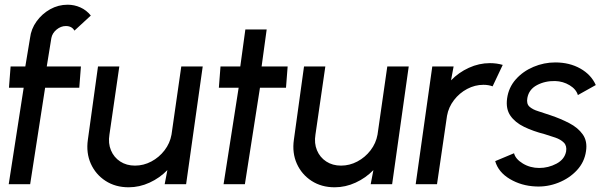

<svg xmlns="http://www.w3.org/2000/svg" viewBox="-20 -782 2585 815"><path d="M198 -620.5 178.5 -500H323.5L316.5 -409.5H171.5L108 0H17L80.5 -409.5H18L25 -500H87.5L107.5 -620.5Q112 -659 135.2 -691.2Q158.5 -723.5 193 -742.8Q227.5 -762 267 -762Q295.5 -762 321.2 -750.5Q347 -739 365.5 -716L296 -652Q285 -671.5 259.5 -671.5Q238.5 -671.5 220.2 -656.5Q202 -641.5 198 -620.5Z M353 -189 396 -500H486.5L444.5 -210.5Q438.5 -174 451 -144Q463.5 -114 490.2 -96.5Q517 -79 553 -79Q589.5 -79 622.5 -96.5Q655.5 -114 678.5 -144Q701.5 -174 708 -210.5L749.5 -500H840.5L770 0H679L690.5 -60Q658 -26.5 615 -6.8Q572 13 526 13Q470 13 428 -14.2Q386 -41.5 365.5 -87.2Q345 -133 353 -189Z M1194 -409.5H1083.5L1019.5 0H929L993 -409.5H909L916 -500H1000L1021.5 -657H1112L1090.5 -500H1201Z M1227.5 -189 1270.5 -500H1361L1319 -210.5Q1313 -174 1325.5 -144Q1338 -114 1364.8 -96.5Q1391.5 -79 1427.5 -79Q1464 -79 1497 -96.5Q1530 -114 1553 -144Q1576 -174 1582.5 -210.5L1624 -500H1715L1644.5 0H1553.5L1565 -60Q1532.5 -26.5 1489.5 -6.8Q1446.5 13 1400.5 13Q1344.5 13 1302.5 -14.2Q1260.5 -41.5 1240 -87.2Q1219.5 -133 1227.5 -189Z M1744.5 0 1815 -500H1905.5L1894.5 -441Q1927 -474.5 1970.2 -494.2Q2013.5 -514 2059.5 -514Q2088.5 -514 2114 -506.5L2071 -415.5Q2053.5 -422 2032 -422Q1996 -422 1963 -404.5Q1930 -387 1907 -357Q1884 -327 1877.5 -290.5L1835 0Z M2254 9.5Q2193.5 7 2144.5 -22Q2095.5 -51 2082 -98L2162 -131.5Q2168 -107 2199.2 -88Q2230.5 -69 2269 -69Q2307.5 -69 2342 -87.2Q2376.5 -105.5 2383 -139Q2387 -163 2373.5 -176.5Q2360 -190 2337.5 -197.8Q2315 -205.5 2292 -212.5Q2243 -225 2204.8 -243.5Q2166.5 -262 2146.5 -291Q2126.5 -320 2132.5 -364Q2139 -411 2169.5 -445.2Q2200 -479.5 2244.5 -498.2Q2289 -517 2337 -517Q2397.5 -517 2443.5 -491Q2489.5 -465 2509 -421L2433 -378.5Q2425.5 -403.5 2397.8 -420.2Q2370 -437 2336.5 -438Q2294 -439 2259.5 -420.8Q2225 -402.5 2218.5 -366Q2214 -341.5 2227.5 -329.2Q2241 -317 2265 -309.8Q2289 -302.5 2316 -293Q2359.5 -278.5 2396.5 -259.2Q2433.5 -240 2453.8 -211.2Q2474 -182.5 2467.5 -140.5Q2461 -94 2429 -59.5Q2397 -25 2350.2 -6.5Q2303.5 12 2254 9.5Z"/></svg>

Font: Urbanist Medium
Style: Italic
Weight: 500
Italic angle: -8°
Designer: Corey Hu
Foundry: Corey Hu
Version: Version 1.330; ttfautohint (v1.8.4.7-5d5b)